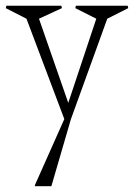

<svg xmlns="http://www.w3.org/2000/svg" viewBox="-62 -413 465 666"><path d="M-42 -384.8 -40 -393.1H150.9L152.8 -384.8L73.2 -348.1L174.8 -56.2L272 -348.1L199.2 -384.8L201.2 -393.1H380.9L382.8 -384.8L310.1 -348.1L184.1 0L116.2 232.9H59.1V229L161.1 0L29.8 -348.1Z"/></svg>

Font: Halibut Cnd Thin
Style: Regular
Weight: 250
Width: 3
Designer: Matteo Maggi
Foundry: Collletttivo
Version: Version 3.080 | FøM Fix